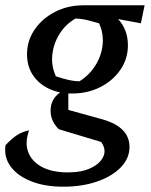

<svg xmlns="http://www.w3.org/2000/svg" viewBox="-53 -505 571 725"><path d="M220 -152Q212 -152 205 -152V-90L335 -54Q436 -25 436 50Q436 93 403 127Q370 161 313.5 180.5Q257 200 186 200Q116 200 64.5 179.5Q13 159 -13 123.5Q-39 88 -32 43Q-7 17 11.5 5Q30 -7 57 -13Q40 33 53.5 69Q67 105 105.5 125.5Q144 146 204 146Q256 146 291 129Q326 112 337.5 85.5Q349 59 329 31L169 -17Q138 -48 138 -87Q138 -131 174 -156Q117 -168 83 -206Q49 -244 49 -300Q49 -351 77.5 -393Q106 -435 154.5 -460Q203 -485 262 -485H493L479 -417L393 -433Q430 -393 430 -334Q430 -283 402 -242Q374 -201 326.5 -176.5Q279 -152 220 -152ZM247 -198Q284 -221 307 -257.5Q330 -294 334.5 -336Q339 -378 321 -417Q301 -423 279 -428.5Q257 -434 232 -435Q194 -413 171.5 -376.5Q149 -340 144.5 -298Q140 -256 158 -217Q187 -207 208.5 -202.5Q230 -198 247 -198Z"/></svg>

Font: Piazzolla Medium
Style: Italic
Weight: 500
Italic angle: -11.3°
Designer: Juan Pablo del Peral
Foundry: Huerta Tipografica
Version: Version 1.330